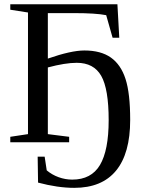

<svg xmlns="http://www.w3.org/2000/svg" viewBox="-20 -675 671 911"><path d="M308.1 0H28.8V-25.9L112.8 -38.6V-615.7L28.8 -628.9V-654.8H537.1L545.9 -496.1H514.2L483.9 -603Q435.1 -612.8 331.1 -612.8H207V-397Q317.4 -435.5 380.4 -435.5Q458.5 -435.5 506.1 -401.9Q553.7 -368.2 575.7 -300Q597.7 -231.9 597.7 -106Q597.7 53.2 530.5 134.8Q463.4 216.3 332.5 216.3Q253.9 216.3 160.6 191.4L158.7 68.4H191.9L201.7 133.3Q226.6 154.3 258.3 165.8Q290 177.2 322.8 177.2Q413.1 177.2 454.3 107.9Q495.6 38.6 495.6 -105Q495.6 -253.4 460.2 -315.2Q424.8 -377 344.2 -377Q289.6 -377 207 -355V-38.6L308.1 -25.9Z"/></svg>

Font: Liberation Serif
Style: Regular
Weight: 400
Designer: Steve Matteson
Foundry: Ascender Corporation
Version: Version 2.1.5